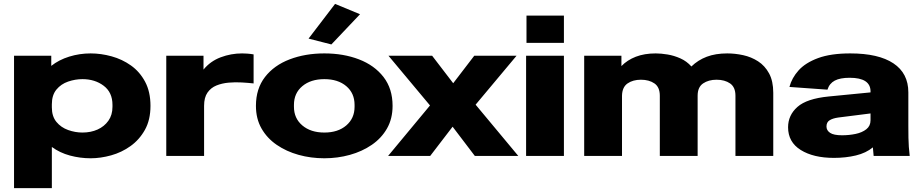

<svg xmlns="http://www.w3.org/2000/svg" viewBox="-20 -800 4727 985"><path d="M52 165V-514H243V-462Q282 -493 335 -509.5Q388 -526 445 -526Q498 -526 552.5 -511Q607 -496 652 -464Q697 -432 724.5 -380.5Q752 -329 752 -257Q752 -185 723.5 -134Q695 -83 649.5 -50.5Q604 -18 550 -3Q496 12 445 12Q391 12 339 -2Q287 -16 246 -46V165ZM246 -249Q246 -203 269.5 -174.5Q293 -146 329.5 -133Q366 -120 403 -120Q446 -120 480.5 -135.5Q515 -151 536 -180.5Q557 -210 557 -252V-262Q557 -326 512 -360Q467 -394 403 -394Q366 -394 329.5 -381.5Q293 -369 269.5 -340.5Q246 -312 246 -265Z M833 0V-514H1024V-443Q1059 -486 1112 -506Q1165 -526 1222 -526Q1233 -526 1248 -525Q1263 -524 1281 -521V-372Q1254 -375 1220.5 -377Q1187 -379 1153 -376Q1119 -373 1090.5 -361.5Q1062 -350 1044.5 -325Q1027 -300 1027 -257V0Z M1644 12Q1575 12 1512 -5.5Q1449 -23 1399.5 -57Q1350 -91 1321.5 -141Q1293 -191 1293 -257Q1293 -345 1339.5 -405Q1386 -465 1466 -495.5Q1546 -526 1644 -526Q1742 -526 1821.5 -495.5Q1901 -465 1947.5 -405Q1994 -345 1994 -257Q1994 -191 1965.5 -141Q1937 -91 1887.5 -57Q1838 -23 1775 -5.5Q1712 12 1644 12ZM1644 -120Q1714 -120 1756.5 -156.5Q1799 -193 1799 -252V-262Q1799 -322 1756.5 -358Q1714 -394 1644 -394Q1574 -394 1531 -358Q1488 -322 1488 -262V-252Q1488 -193 1531 -156.5Q1574 -120 1644 -120ZM1680 -572 1563 -602 1699 -780 1827 -727Z M1971 0 2186 -259 1973 -514H2197L2305 -373L2413 -514H2630L2420 -263L2639 0H2416L2302 -150L2187 0Z M2681 -580V-720H2873V-580ZM2679 0V-514H2873V0Z M2977 0V-514H3168V-461Q3198 -492 3242 -509Q3286 -526 3344 -526Q3371 -526 3404.5 -520.5Q3438 -515 3470.5 -500.5Q3503 -486 3527 -459Q3561 -492 3606 -509Q3651 -526 3711 -526Q3751 -526 3792.5 -517Q3834 -508 3869 -485.5Q3904 -463 3925.5 -423.5Q3947 -384 3947 -324V0H3753V-309Q3753 -353 3725.5 -372Q3698 -391 3656 -391Q3615 -391 3587 -372Q3559 -353 3559 -309V0H3365V-309Q3365 -353 3337.5 -372Q3310 -391 3268 -391Q3227 -391 3199.5 -372Q3172 -353 3171 -309V0Z M4258 10Q4153 10 4088 -30.5Q4023 -71 4023 -147Q4023 -209 4071 -251.5Q4119 -294 4231 -305L4446 -326V-331Q4446 -401 4339 -401Q4290 -401 4262.5 -386.5Q4235 -372 4225 -340L4030 -354Q4042 -400 4077 -439Q4112 -478 4177 -502Q4242 -526 4342 -526Q4487 -526 4563.5 -475Q4640 -424 4640 -326V-155Q4640 -118 4640.5 -93Q4641 -68 4642.5 -46.5Q4644 -25 4647 0H4462L4458 -44Q4423 -15 4371 -2.5Q4319 10 4258 10ZM4220 -151Q4220 -131 4238.5 -118.5Q4257 -106 4300 -106Q4336 -106 4369.5 -113Q4403 -120 4424.5 -137Q4446 -154 4446 -183V-218L4280 -197Q4252 -193 4236 -183Q4220 -173 4220 -151Z"/></svg>

Font: Special Gothic Extended Bold
Style: Regular
Weight: 700
Width: 7
Designer: Alistair McCready
Foundry: Monolith
Version: Version 1.000; ttfautohint (v1.8.4.7-5d5b)